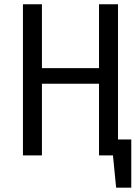

<svg xmlns="http://www.w3.org/2000/svg" viewBox="-20 -726 655 897"><path d="M531.3 -706.2V-74.4H593.3V150.8H522.6L507.7 0H442.6V-334.9H175.9V0H87.2V-706.2H175.9V-407.7H442.6V-706.2Z"/></svg>

Font: Fira Code Fixed
Style: Regular
Weight: 400
Monospace: yes
Designer: Carrois Corporate, Edenspiekermann AG, Nikita Prokopov
Foundry: Carrois Corporate, Edenspiekermann AG, Nikita Prokopov
Version: Version 5.002